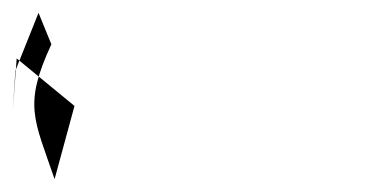

<svg xmlns="http://www.w3.org/2000/svg" viewBox="-116 -165 589 299"><path d="M0 0 -90 -74 -96 6 -92 -55 -56 -145 -36 -96C-80 -1 -63 20 -31 114Z"/></svg>

Font: MewTooHand
Style: CondLta
Weight: 400
Designer: Mew Too, Robert Jablonski
Version: Version 0.77